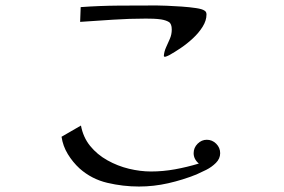

<svg xmlns="http://www.w3.org/2000/svg" viewBox="-20 -691 1040 702"><path d="M785 -131Q785 -111 769.5 -95.5Q754 -80 734 -70Q714 -60 698 -53Q648 -33 595 -21Q542 -9 488 -9Q430 -9 372.5 -22.5Q315 -36 271 -75Q246 -98 228 -127.5Q210 -157 205 -191L276 -232Q284 -189 309.5 -157.5Q335 -126 372.5 -105Q410 -84 451.5 -74Q493 -64 532 -64Q576 -64 620 -72Q664 -80 707 -93Q688 -109 688 -131Q688 -151 702.5 -165.5Q717 -180 736 -180Q756 -180 770.5 -165.5Q785 -151 785 -131ZM735 -638Q735 -616 721 -593.5Q707 -571 685.5 -551Q664 -531 641 -515.5Q618 -500 600 -490Q596 -488 591.5 -486Q587 -484 582 -483L579 -486Q580 -502 587 -517.5Q594 -533 601 -549Q608 -565 608 -583Q608 -604 597.5 -610.5Q587 -617 569 -620Q555 -622 541 -622.5Q527 -623 513 -623Q453 -623 393 -619Q333 -615 273 -611L275 -665Q344 -670 414 -670.5Q484 -671 553 -671Q565 -671 590 -670Q615 -669 644 -667Q673 -665 696.5 -661.5Q720 -658 728 -652Q735 -648 735 -638Z"/></svg>

Font: Kaisei Decol
Style: Regular
Weight: 400
Designer: Font-Kai, 金井和夫
Foundry: KAZUO KANAI
Version: Version 5.003